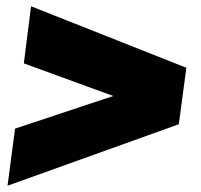

<svg xmlns="http://www.w3.org/2000/svg" viewBox="-20 -696 640 612"><path d="M4 -104 28 -286 341 -390 56 -494 79 -676 574 -480 550 -300Z"/></svg>

Font: Tanohe Sans ExtraBold
Style: Italic
Weight: 800
Designer: Village Type and Design LLC & Cristiano Sobral
Foundry: Cooper Hewitt Smithsonian Design Museum
Version: Version 1.00;September 29, 2021;FontCreator 13.0.0.2655 64-b